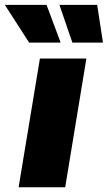

<svg xmlns="http://www.w3.org/2000/svg" viewBox="-74 -789 454 809"><path d="M4.4 0 94.2 -542.5H290L200.7 0ZM231 -609.4 176.3 -768.6H335.4L359.9 -609.4ZM48.8 -609.4 -53.7 -768.6H122.1L181.6 -609.4Z"/></svg>

Font: Inter 16pt Black
Style: Italic
Weight: 900
Italic angle: -9.3988°
Version: Version 4.001;git-66647c0bb